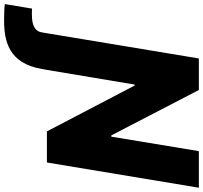

<svg xmlns="http://www.w3.org/2000/svg" viewBox="-154 -720 972 919"><g transform="rotate(90 331.5 -261.0)"><path d="M595.9 -727.3 526.6 -308.2H520.6L303.3 -727.3H152.3L31.6 0L27.3 24.9C21.3 62.9 -17.4 71.7 -54.7 71.7C-63.6 71.7 -78.1 72.4 -86.3 71L-108 201.3C-90.6 204.2 -50.1 204.9 -29.1 204.9C68.2 204.9 175.4 183.2 202.4 25.2L207 0L277.3 -419.7H282L501.4 0H650.2L771 -727.3Z"/></g></svg>

Font: TID UI Extra Bold
Style: Italic
Weight: 800
Italic angle: -9.39999°
Designer: The TID Project Authors
Foundry: Bakken & Bæck
Version: Version 1.001;hotconv 1.0.109;makeotfexe 2.5.65596